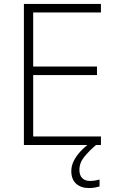

<svg xmlns="http://www.w3.org/2000/svg" viewBox="-20 -734 592 972"><path d="M491 0H101V-714H491V-671H148V-397H471V-354H148V-43H491ZM382 126Q382 153 396 167.5Q410 182 436 182Q451 182 463.5 179.5Q476 177 484 175V210Q474 213 460.5 215.5Q447 218 430 218Q390 218 365.5 196Q341 174 341 132Q341 106 353 81.5Q365 57 386.5 33.5Q408 10 438 -12L466 0Q432 29 407 59.5Q382 90 382 126Z"/></svg>

Font: Noto Sans Oriya ExtraLight
Style: Regular
Weight: 250
Version: Version 2.003